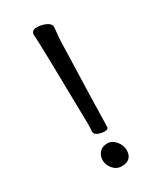

<svg xmlns="http://www.w3.org/2000/svg" viewBox="-187 -784 724 864"><g transform="rotate(-30 175.0 -351.5)"><path d="M179 15Q152 15 134.5 -6Q117 -27 117 -51Q117 -74 131.5 -90.5Q146 -107 172 -107Q198 -107 216 -84.5Q234 -62 234 -39Q234 15 179 15ZM190 -159Q174 -159 157 -166Q140 -173 140 -188Q142 -204 142 -227Q135 -668 131 -694Q131 -718 159 -718Q182 -718 205 -708Q228 -698 228 -680Q227 -663 225 -647Q223 -631 222 -609Q210 -223 210 -173Q210 -159 190 -159Z"/></g></svg>

Font: linja waso lili
Style: Bold
Weight: 400
Designer: Fontworks Inc.
Version: Version 1.000;August 6, 2022;FontCreator 14.0.0.2814 64-bit